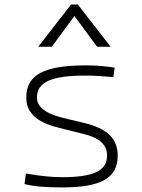

<svg xmlns="http://www.w3.org/2000/svg" viewBox="-20 -815 626 845"><path d="M252.9 9.8C425.3 9.8 498 -31.2 498 -129.9C498 -202.6 455.6 -248.5 350.1 -273.9L258.8 -295.9C176.3 -315.9 142.6 -346.7 142.6 -385.7C142.6 -453.6 206.1 -482.4 356.4 -482.4C389.2 -482.4 425.8 -480.5 479 -475.6L484.4 -517.6C435.5 -524.4 402.3 -527.3 359.4 -527.3C173.8 -527.3 95.7 -485.8 95.7 -386.2C95.7 -322.3 136.2 -278.3 236.3 -253.4L351.1 -224.6C421.4 -207 451.2 -175.8 451.2 -129.9C451.2 -63.5 391.6 -35.2 252.9 -35.2C207 -35.2 160.2 -40 93.8 -51.3L87.9 -4.9C128.9 5.4 178.2 9.8 252.9 9.8ZM148.4 -609.4H208L307.6 -744.6L407.2 -609.4H466.8L322.8 -794.9H292.5Z"/></svg>

Font: Cascadia Code PL ExtraLight
Style: Regular
Weight: 200
Monospace: yes
Designer: Aaron Bell
Foundry: Saja Typeworks
Version: Version 2404.023